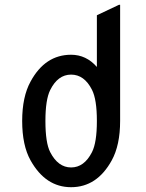

<svg xmlns="http://www.w3.org/2000/svg" viewBox="-20 -777 613 807"><path d="M73.2 -268.6Q73.2 -370.1 108.4 -434.1Q169.4 -546.9 278.8 -546.9Q342.3 -546.9 387.2 -495.6V-712.9L480 -756.8H484.9V-268.6Q484.9 -167 449.7 -103Q387.7 9.8 278.8 9.8Q171.4 9.8 108.4 -103Q73.2 -166 73.2 -268.6ZM170.9 -268.6Q170.9 -176.8 190.9 -137.7Q224.1 -73.2 278.8 -73.2Q334 -73.2 366.7 -137.7Q387.2 -178.2 387.2 -268.6Q387.2 -358.9 366.7 -399.4Q334.5 -463.4 278.8 -463.4Q223.1 -463.4 190.9 -398.4Q170.9 -357.9 170.9 -268.6Z"/></svg>

Font: Nova Oval
Style: Book
Weight: 400
Version: Version 2.000